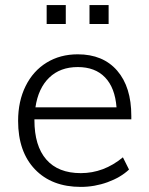

<svg xmlns="http://www.w3.org/2000/svg" viewBox="-20 -726 583 753"><path d="M115 -258V-255Q115 -154 161.5 -100.5Q208 -47 297 -47Q387 -47 462 -109L486 -61Q453 -30 402 -11.5Q351 7 297 7Q183 7 117 -62Q51 -131 51 -252Q51 -329 80.5 -388.5Q110 -448 163 -480.5Q216 -513 285 -513Q384 -513 439.5 -449Q495 -385 495 -271V-258ZM119 -305H437Q431 -382 392 -422.5Q353 -463 285 -463Q216 -463 173 -421.5Q130 -380 119 -305ZM238 -706V-632H163V-706ZM406 -706V-632H331V-706Z"/></svg>

Font: Muli Light
Style: Regular
Weight: 300
Designer: Vernon Adams
Foundry: Vernon Adams
Version: Version 2.100